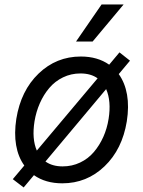

<svg xmlns="http://www.w3.org/2000/svg" viewBox="-20 -804 637 854"><path d="M85.2 29.8 36.9 -7.1 88.1 -67.8Q60.7 -105.8 51.7 -158.2Q42.6 -210.6 52.6 -275.6Q72.8 -400.9 151.6 -476.7Q230.5 -552.6 339.5 -552.6Q414.1 -552.6 465.6 -516.3L511.4 -571L558.2 -534.1L508.2 -474.4Q535.9 -435.7 545.1 -382.8Q554.3 -329.9 544 -264.2Q523.8 -139.9 445 -64.3Q366.1 11.4 257.1 11.4Q182.5 11.4 131 -24.9ZM258.5 -63.9Q300.4 -63.9 336.3 -81Q372.2 -98 397.4 -127.7Q422.6 -157.3 439.5 -195Q456.3 -232.6 463.1 -275.6Q475.5 -354.4 452.1 -407.7L182.2 -85.6Q212.7 -63.9 258.5 -63.9ZM143.8 -134.2 414.1 -455.6Q384.2 -477.3 338.1 -477.3Q296.2 -477.3 260.3 -459.9Q224.4 -442.5 199.2 -412.6Q174 -382.8 157.3 -345Q140.6 -307.2 133.5 -264.2Q121.1 -186.1 143.8 -134.2ZM318.2 -619.3 431.8 -784.1H529.8L392 -619.3Z"/></svg>

Font: Karasuma Gothic
Style: Italic
Weight: 400
Italic angle: -9.39999°
Designer: Rasmus Andersson / Ryoko Nishizuka
Foundry: Genbu
Version: Version 1.00